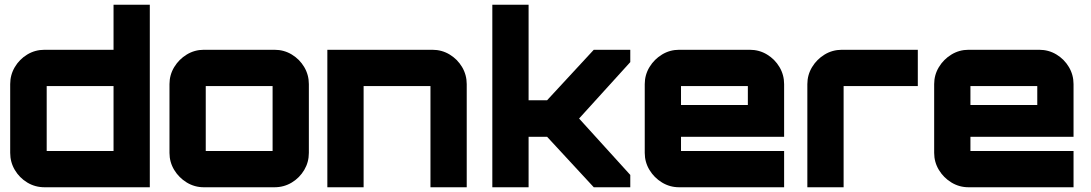

<svg xmlns="http://www.w3.org/2000/svg" viewBox="-20 -790 4602 810"><path d="M168 0Q128 0 95 -20Q62 -40 42.5 -73Q23 -106 23 -145V-435Q23 -474 42.5 -507Q62 -540 95 -560Q128 -580 168 -580H459V-770H612V0H168ZM177 -153H459Q459 -153 459 -153Q459 -153 459 -153V-427Q459 -427 459 -427Q459 -427 459 -427H177Q177 -427 177 -427Q177 -427 177 -427V-153Q177 -153 177 -153Q177 -153 177 -153Z M840 0Q801 0 768 -20Q735 -40 715 -73Q695 -106 695 -145V-435Q695 -474 715 -507Q735 -540 768 -560Q801 -580 840 -580H1138Q1178 -580 1211 -560Q1244 -540 1263.5 -507Q1283 -474 1283 -435V-145Q1283 -106 1263.5 -73Q1244 -40 1211 -20Q1178 0 1138 0H840ZM848 -153H1130Q1130 -153 1130 -153Q1130 -153 1130 -153V-427Q1130 -427 1130 -427Q1130 -427 1130 -427H848Q848 -427 848 -427Q848 -427 848 -427V-153Q848 -153 848 -153Q848 -153 848 -153Z M1361 0V-580H1804Q1844 -580 1877 -560Q1910 -540 1929.5 -507Q1949 -474 1949 -435V0H1796V-427Q1796 -427 1796 -427Q1796 -427 1796 -427H1514Q1514 -427 1514 -427Q1514 -427 1514 -427V0Z M2057 0V-770H2210V-367H2288L2485 -580H2639V-528L2423 -290L2639 -52V0H2485L2288 -213H2210V0Z M2845 0Q2806 0 2773 -20Q2740 -40 2720 -73Q2700 -106 2700 -145V-435Q2700 -474 2720 -507Q2740 -540 2773 -560Q2806 -580 2845 -580H3143Q3183 -580 3216 -560Q3249 -540 3268.5 -507Q3288 -474 3288 -435V-213H2853V-153Q2853 -153 2853 -153Q2853 -153 2853 -153H3288V0H2845ZM2853 -347H3135V-427Q3135 -427 3135 -427Q3135 -427 3135 -427H2853Q2853 -427 2853 -427Q2853 -427 2853 -427Z M3386 0V-435Q3386 -474 3406 -507Q3426 -540 3459 -560Q3492 -580 3532 -580H3852V-427H3539Q3539 -427 3539 -427Q3539 -427 3539 -427V0Z M4066 0Q4027 0 3994 -20Q3961 -40 3941 -73Q3921 -106 3921 -145V-435Q3921 -474 3941 -507Q3961 -540 3994 -560Q4027 -580 4066 -580H4364Q4404 -580 4437 -560Q4470 -540 4489.5 -507Q4509 -474 4509 -435V-213H4074V-153Q4074 -153 4074 -153Q4074 -153 4074 -153H4509V0H4066ZM4074 -347H4356V-427Q4356 -427 4356 -427Q4356 -427 4356 -427H4074Q4074 -427 4074 -427Q4074 -427 4074 -427Z"/></svg>

Font: Orbitron Black
Style: Regular
Weight: 900
Designer: Matt McInerney
Foundry: The League of Moveable Type
Version: Version 2.001